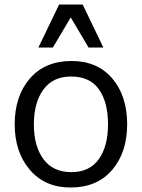

<svg xmlns="http://www.w3.org/2000/svg" viewBox="-20 -816 626 847"><path d="M149.4 -606.4 240.7 -795.9H344.7L436 -606.4H370.6L292 -739.3L213.4 -606.4ZM129.4 -266.6Q129.4 -171.4 171.6 -114Q213.9 -56.6 294.9 -56.6Q375 -56.6 415.8 -113.8Q456.5 -170.9 456.5 -267.6Q456.5 -365.7 416.3 -422.1Q376 -478.5 293.5 -478.5Q213.4 -478.5 171.4 -420.9Q129.4 -363.3 129.4 -266.6ZM541 -268.1Q541 -143.6 474.6 -66.2Q408.2 11.2 291 11.2Q178.2 11.2 111.6 -66.9Q44.9 -145 44.9 -267.6Q44.9 -392.6 111.8 -469.7Q178.7 -546.9 295.4 -546.9Q410.2 -546.9 475.6 -469.5Q541 -392.1 541 -268.1Z"/></svg>

Font: Oxygen
Style: Regular
Weight: 400
Designer: Vernon Adams
Foundry: Vernon Adams
Version: Version Release 0.2.3 webfont; ttfautohint (v0.93.3-1d66) -l